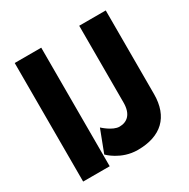

<svg xmlns="http://www.w3.org/2000/svg" viewBox="-184 -994 1160 1178"><g transform="rotate(-30 395.5 -405.0)"><path d="M718 -825H530V-281C530 -198 489 -165 435 -165C387 -165 328 -221 328 -221L268 -64C268 -64 343 15 461 15C626 15 718 -71 718 -233ZM261 -825H73V15H261Z"/></g></svg>

Font: Sztylet
Style: Bd
Weight: 700
Foundry: Cannot Into Space Fonts, PlusOne Fonts
Version: Version 0.12